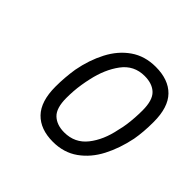

<svg xmlns="http://www.w3.org/2000/svg" viewBox="-108 -795 563 563"><g transform="rotate(45 173.5 -513.5)"><path d="M179 -329Q127 -329 98.5 -358.5Q70 -388 70 -449Q70 -468 71.5 -487Q73 -506 76 -525Q85 -573 105.5 -612.5Q126 -652 159 -675Q192 -698 237 -698Q290 -698 318.5 -669Q347 -640 347 -579Q347 -558 345.5 -539.5Q344 -521 341 -504Q331 -455 310.5 -415.5Q290 -376 257 -352.5Q224 -329 179 -329ZM183 -372Q227 -372 253.5 -405.5Q280 -439 290 -490Q294 -505 296 -520Q298 -535 299 -550Q300 -565 300 -580Q300 -622 282.5 -639Q265 -656 233 -656Q189 -656 163 -621Q137 -586 126 -535Q123 -522 120.5 -506.5Q118 -491 117 -476.5Q116 -462 116 -448Q116 -406 134 -389Q152 -372 183 -372Z"/></g></svg>

Font: Archivo SemiCondensed ExtraLight
Style: Italic
Weight: 250
Width: 4
Italic angle: -10°
Designer: Hector Gatti
Foundry: Omnibus-Type
Version: Version 2.001